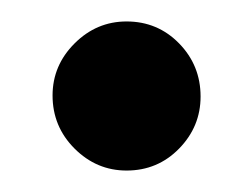

<svg xmlns="http://www.w3.org/2000/svg" viewBox="-20 -567 235 179"><path d="M98 -408Q70 -408 49.5 -428.5Q29 -449 29 -478Q29 -506 49.5 -526.5Q70 -547 98 -547Q127 -547 147 -526.5Q167 -506 167 -477Q167 -449 147 -428.5Q127 -408 98 -408Z"/></svg>

Font: Comfortaa
Style: Bold
Weight: 700
Designer: Johan Aakerlund
Foundry: Johan Aakerlund
Version: Version 3.104; ttfautohint (v1.8.1.43-b0c9)